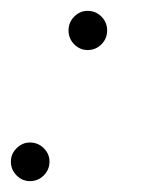

<svg xmlns="http://www.w3.org/2000/svg" viewBox="-64 -328 295 353"><path d="M97 -236Q83 -236 72.5 -246.5Q62 -257 62 -272Q62 -287 72.5 -297.5Q83 -308 97 -308Q112 -308 122.5 -297.5Q133 -287 133 -272Q133 -257 122.5 -246.5Q112 -236 97 -236ZM27 -31Q27 -16 16.5 -5.5Q6 5 -9 5Q-23 5 -33.5 -5.5Q-44 -16 -44 -31Q-44 -45 -33.5 -55.5Q-23 -66 -9 -66Q6 -66 16.5 -55.5Q27 -45 27 -31Z"/></svg>

Font: Dynalight
Style: Regular
Weight: 400
Designer: Astigmatic (AOETI)
Foundry: Astigmatic (AOETI)
Version: Version 1.000